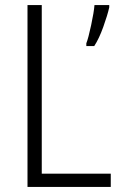

<svg xmlns="http://www.w3.org/2000/svg" viewBox="-20 -734 476 754"><path d="M88 0V-714H144V-52H415V0ZM409 -714H351Q349 -687 338 -635.5Q327 -584 319 -564V-553H350Q369 -582 385.5 -628Q402 -674 409 -705Z"/></svg>

Font: Noto Sans UI SemiCondensed Light
Style: Regular
Weight: 300
Width: 4
Designer: Monotype Design Team
Foundry: Monotype Imaging Inc.
Version: Version 1.901